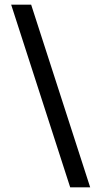

<svg xmlns="http://www.w3.org/2000/svg" viewBox="-20 -764 444 826"><path d="M114 -744 368 42H282L28 -744Z"/></svg>

Font: Museo Sans Medium
Style: Regular
Weight: 500
Designer: Jos Buivenga
Foundry: Jos Buivenga & Rosetta Type Foundry (extension, remastering)
Version: Version 3.600;PS 1.000;hotconv 1.0.88;makeotf.lib2.5.647800;